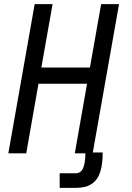

<svg xmlns="http://www.w3.org/2000/svg" viewBox="-20 -745 640 933"><path d="M148.5 -725H235.5L181 -417H417L471.5 -725H558.5L431 -4H479Q479 54.5 466.5 92.2Q454 130 424.8 149.2Q395.5 168.5 345 168H270V97H348Q372 97 383.2 73.5Q394.5 50 395 0H343.5L403 -338H167L107.5 0H20.5Z"/></svg>

Font: JuliaMono Italic
Style: Regular
Weight: 400
Italic angle: -9°
Monospace: yes
Designer: cormullion
Foundry: corm
Version: Version 0.049; ttfautohint (v1.8.4)